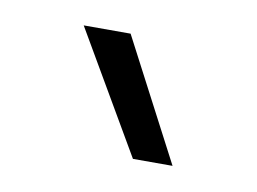

<svg xmlns="http://www.w3.org/2000/svg" viewBox="-35 -761 340 254"><g transform="rotate(10 134.5 -634.5)"><path d="M208.5 -553.2H155.3L60.5 -715.8H123.5Z"/></g></svg>

Font: Estedad-FD Regular
Style: FD-Regular
Weight: 400
Designer: Amin Abedi
Version: Version 7.3